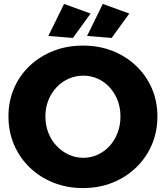

<svg xmlns="http://www.w3.org/2000/svg" viewBox="-20 -944 844 977"><path d="M402 -712Q484 -712 552.5 -685Q621 -658 672.5 -609Q724 -560 752.5 -494.5Q781 -429 781 -352Q781 -274 752.5 -207.5Q724 -141 672.5 -91.5Q621 -42 552.5 -14.5Q484 13 402 13Q321 13 252 -14.5Q183 -42 131.5 -91.5Q80 -141 51.5 -207.5Q23 -274 23 -352Q23 -429 51.5 -495Q80 -561 131.5 -609.5Q183 -658 252 -685Q321 -712 402 -712ZM404 -559Q365 -559 329.5 -543.5Q294 -528 267.5 -499.5Q241 -471 226 -433.5Q211 -396 211 -351Q211 -307 226 -268.5Q241 -230 268 -201.5Q295 -173 330 -157Q365 -141 404 -141Q443 -141 477.5 -157Q512 -173 538 -201.5Q564 -230 578.5 -268.5Q593 -307 593 -351Q593 -396 578.5 -433.5Q564 -471 538 -499.5Q512 -528 477.5 -543.5Q443 -559 404 -559ZM306 -924 441 -875 351 -751 226 -761ZM503 -924 638 -875 548 -751 423 -761Z"/></svg>

Font: Alexandria
Style: Bold
Weight: 700
Designer: Mohamed Gaber
Foundry: Kief Type Foundry
Version: Version 5.100